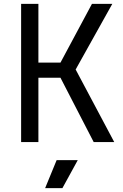

<svg xmlns="http://www.w3.org/2000/svg" viewBox="-20 -740 640 1000"><path d="M90 -720H180V-414H295L459 -720H565L374 -378L575 0H468L295 -335H180V0H90ZM385 94 305 240H215L275 94Z"/></svg>

Font: JetBrainsMono NF
Style: Regular
Weight: 400
Monospace: yes
Designer: Philipp Nurullin, Konstantin Bulenkov
Foundry: JetBrains
Version: Version 1.0.2; ttfautohint (v1.8.3)